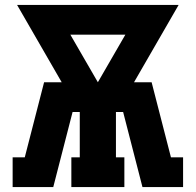

<svg xmlns="http://www.w3.org/2000/svg" viewBox="-20 -755 790 775"><path d="M31 0V-120H80L158 -423H229L49 -735H701L521 -423H592L670 -120H719V0H555L477 -303H448V-120H482V0H268V-120H302V-303H273L195 0ZM375 -423 486 -615H264Z"/></svg>

Font: Iosevka Etoile Heavy
Style: Regular
Weight: 900
Designer: Belleve Invis
Foundry: Belleve Invis
Version: Version 22.1.2; ttfautohint (v1.8.4)